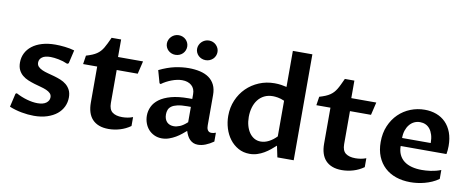

<svg xmlns="http://www.w3.org/2000/svg" viewBox="-67 -1084 3417 1396"><g transform="rotate(10 1641.5 -386.0)"><path d="M66.9 -125 75.7 -130.4Q115.2 -108.9 158 -96.9Q200.7 -85 235.8 -85Q278.3 -85 300.3 -101.8Q322.3 -118.7 322.3 -143.1Q322.3 -161.1 311 -172.6Q299.8 -184.1 281.2 -192.1Q262.7 -200.2 239 -206.3Q215.3 -212.4 190.9 -219.7Q166.5 -227.1 142.8 -236.8Q119.1 -246.6 100.6 -262Q82 -277.3 70.8 -299.8Q59.6 -322.3 59.6 -355Q59.6 -392.1 75.2 -423.6Q90.8 -455.1 120.6 -478.3Q150.4 -501.5 193.6 -514.4Q236.8 -527.3 292 -527.3Q305.7 -527.3 323.7 -526.4Q341.8 -525.4 360.8 -523.2Q379.9 -521 398.4 -517.6Q417 -514.2 432.6 -509.3L409.7 -410.6L399.4 -404.8Q383.3 -412.1 366 -417.5Q348.6 -422.9 331.8 -426Q314.9 -429.2 299.8 -430.9Q284.7 -432.6 272.5 -432.6Q230.5 -432.6 210 -417Q189.5 -401.4 189.5 -377.4Q189.5 -358.9 200.9 -347.2Q212.4 -335.4 231 -327.1Q249.5 -318.8 273.2 -312.7Q296.9 -306.6 321.8 -299.6Q346.7 -292.5 370.4 -283Q394 -273.4 412.6 -258.1Q431.2 -242.7 442.6 -220.5Q454.1 -198.2 454.1 -165.5Q454.1 -129.4 439 -97.4Q423.8 -65.4 394.8 -41.7Q365.7 -18.1 323 -4.2Q280.3 9.8 225.6 9.8Q204.1 9.8 180.9 7.6Q157.7 5.4 134.3 1Q110.8 -3.4 87.9 -10Q64.9 -16.6 43.9 -25.4Z M617.7 -422.9H513.7L523.4 -486.8Q549.3 -494.6 568.1 -502.4Q586.9 -510.3 600.8 -519.8Q614.7 -529.3 625.2 -540.8Q635.7 -552.2 645 -567.4Q654.3 -582.5 663.6 -602.1Q672.9 -621.6 684.6 -647H754.9V-517.6H939.5L917 -422.9H761.7V-179.2Q761.7 -131.3 787.4 -111.8Q813 -92.3 859.4 -92.3Q879.4 -92.3 899.7 -95.7Q919.9 -99.1 938.5 -106.4V-40.5Q902.8 -15.1 861.1 -2.7Q819.3 9.8 776.9 9.8Q736.3 9.8 706.3 -1.7Q676.3 -13.2 656.5 -34.7Q636.7 -56.2 627.2 -86.9Q617.7 -117.7 617.7 -156.7Z M1343.3 -75.7Q1329.6 -64 1311.3 -49.1Q1293 -34.2 1271 -21.2Q1249 -8.3 1223.6 0.7Q1198.2 9.8 1170.4 9.8Q1139.6 9.8 1114.5 -2Q1089.4 -13.7 1071.8 -33.4Q1054.2 -53.2 1044.7 -79.6Q1035.2 -106 1035.2 -134.8Q1035.2 -169.4 1050.3 -201.4Q1065.4 -233.4 1098.4 -257.8Q1131.3 -282.2 1184.1 -296.6Q1236.8 -311 1312 -311H1339.4V-346.2Q1339.4 -387.7 1313.2 -410.2Q1287.1 -432.6 1244.1 -432.6Q1226.6 -432.6 1206.5 -428.5Q1186.5 -424.3 1166.7 -416.7Q1147 -409.2 1128.2 -399.2Q1109.4 -389.2 1093.8 -377.4L1085 -382.3L1059.1 -474.6Q1120.1 -504.4 1173.6 -515.9Q1227.1 -527.3 1276.4 -527.3Q1322.3 -527.3 1360.6 -518.3Q1398.9 -509.3 1426 -490Q1453.1 -470.7 1468.3 -439.9Q1483.4 -409.2 1483.4 -365.7V-142.1Q1483.4 -133.8 1484.6 -125Q1485.8 -116.2 1489.7 -108.9Q1493.7 -101.6 1500.5 -96.9Q1507.3 -92.3 1518.6 -92.3Q1525.4 -92.3 1533.7 -93.8Q1542 -95.2 1551.3 -99.1V-33.7Q1522 -13.2 1492.9 -1.7Q1463.9 9.8 1436.5 9.8Q1417 9.8 1402.3 3.2Q1387.7 -3.4 1376.5 -14.6Q1365.2 -25.9 1357.2 -41.5Q1349.1 -57.1 1343.3 -75.7ZM1339.4 -252.4H1314.5Q1269.5 -252.4 1241.5 -246.1Q1213.4 -239.7 1197.8 -228.3Q1182.1 -216.8 1176.3 -201.2Q1170.4 -185.5 1170.4 -167.5Q1170.4 -148.4 1175.8 -134.3Q1181.2 -120.1 1190.7 -110.8Q1200.2 -101.6 1212.9 -96.9Q1225.6 -92.3 1240.2 -92.3Q1261.2 -92.3 1285.4 -102.1Q1309.6 -111.8 1339.4 -139.2ZM1087.4 -676.3Q1087.4 -690.9 1093.3 -704.3Q1099.1 -717.8 1109.4 -728Q1119.6 -738.3 1133.3 -744.4Q1147 -750.5 1163.1 -750.5Q1178.7 -750.5 1192.4 -744.9Q1206.1 -739.3 1216.1 -729.2Q1226.1 -719.2 1231.7 -706.3Q1237.3 -693.4 1237.3 -678.7Q1237.3 -664.1 1231.7 -650.6Q1226.1 -637.2 1216.1 -627.2Q1206.1 -617.2 1192.1 -611.3Q1178.2 -605.5 1161.6 -605.5Q1146 -605.5 1132.6 -611.1Q1119.1 -616.7 1109.1 -626.2Q1099.1 -635.7 1093.3 -648.7Q1087.4 -661.6 1087.4 -676.3ZM1310.5 -676.3Q1310.5 -690.9 1316.4 -704.3Q1322.3 -717.8 1332.5 -728Q1342.8 -738.3 1356.7 -744.4Q1370.6 -750.5 1386.7 -750.5Q1402.3 -750.5 1415.8 -744.9Q1429.2 -739.3 1439.2 -729.2Q1449.2 -719.2 1455.1 -706.3Q1460.9 -693.4 1460.9 -678.7Q1460.9 -664.1 1455.3 -650.6Q1449.7 -637.2 1439.5 -627.2Q1429.2 -617.2 1415.3 -611.3Q1401.4 -605.5 1385.3 -605.5Q1369.6 -605.5 1356 -611.1Q1342.3 -616.7 1332.3 -626.2Q1322.3 -635.7 1316.4 -648.7Q1310.5 -661.6 1310.5 -676.3Z M1999 -414.1Q1971.7 -425.8 1950.2 -429.2Q1928.7 -432.6 1914.6 -432.6Q1877.9 -432.6 1850.3 -418.7Q1822.8 -404.8 1804.2 -380.6Q1785.6 -356.4 1776.1 -323.7Q1766.6 -291 1766.6 -253.9Q1766.6 -219.2 1774.9 -189.7Q1783.2 -160.2 1798.3 -138.4Q1813.5 -116.7 1834.7 -104.5Q1856 -92.3 1882.3 -92.3Q1912.6 -92.3 1942.6 -107.9Q1972.7 -123.5 1999 -150.9ZM1999 -782.2H2143.1V0H2022.5L2004.9 -83.5Q1987.3 -67.4 1967.3 -51Q1947.3 -34.7 1924.1 -21Q1900.9 -7.3 1874.5 1.2Q1848.1 9.8 1818.4 9.8Q1771.5 9.8 1734.4 -11Q1697.3 -31.7 1671.4 -65.9Q1645.5 -100.1 1631.8 -144.5Q1618.2 -189 1618.2 -235.8Q1618.2 -297.9 1640.9 -351.3Q1663.6 -404.8 1703.1 -443.8Q1742.7 -482.9 1795.7 -505.1Q1848.6 -527.3 1909.7 -527.3Q1936 -527.3 1959.7 -523.7Q1983.4 -520 1999 -516.1Z M2339.8 -422.9H2235.8L2245.6 -486.8Q2271.5 -494.6 2290.3 -502.4Q2309.1 -510.3 2323 -519.8Q2336.9 -529.3 2347.4 -540.8Q2357.9 -552.2 2367.2 -567.4Q2376.5 -582.5 2385.7 -602.1Q2395 -621.6 2406.7 -647H2477.1V-517.6H2661.6L2639.2 -422.9H2483.9V-179.2Q2483.9 -131.3 2509.5 -111.8Q2535.2 -92.3 2581.5 -92.3Q2601.6 -92.3 2621.8 -95.7Q2642.1 -99.1 2660.6 -106.4V-40.5Q2625 -15.1 2583.3 -2.7Q2541.5 9.8 2499 9.8Q2458.5 9.8 2428.5 -1.7Q2398.4 -13.2 2378.7 -34.7Q2358.9 -56.2 2349.4 -86.9Q2339.8 -117.7 2339.8 -156.7Z M3212.4 -50.8Q3188.5 -33.7 3162.1 -22.2Q3135.7 -10.7 3108.9 -3.7Q3082 3.4 3055.7 6.6Q3029.3 9.8 3005.4 9.8Q2946.8 9.8 2898.4 -6.8Q2850.1 -23.4 2815.4 -55.7Q2780.8 -87.9 2761.7 -134.5Q2742.7 -181.2 2742.7 -241.2Q2742.7 -307.6 2765.4 -360.6Q2788.1 -413.6 2826.2 -450.7Q2864.3 -487.8 2914.3 -507.6Q2964.4 -527.3 3019 -527.3Q3065.4 -527.3 3105 -512.7Q3144.5 -498 3173.3 -469Q3202.1 -439.9 3218.3 -397Q3234.4 -354 3234.4 -297.4Q3234.4 -280.8 3232.9 -265.4Q3231.4 -250 3229 -237.3H2891.1Q2891.1 -200.7 2904.1 -173.3Q2917 -146 2940.7 -127.9Q2964.4 -109.9 2997.8 -101.1Q3031.2 -92.3 3071.8 -92.3Q3085 -92.3 3101.6 -93.3Q3118.2 -94.2 3136.7 -96.9Q3155.3 -99.6 3174.6 -104.5Q3193.8 -109.4 3212.4 -116.7ZM3102.5 -296.4Q3102.5 -330.6 3094.7 -356.2Q3086.9 -381.8 3073.2 -398.9Q3059.6 -416 3041 -424.3Q3022.5 -432.6 3001 -432.6Q2977.1 -432.6 2957 -422.9Q2937 -413.1 2922.4 -395Q2907.7 -377 2899.4 -352.1Q2891.1 -327.1 2891.1 -296.4Z"/></g></svg>

Font: Proza Libre
Style: SemiBold
Weight: 600
Designer: Jasper de Waard
Foundry: Jasper de Waard
Version: Version 1.000; ttfautohint (v1.4.1.8-43bc) -l 8 -r 50 -G 200